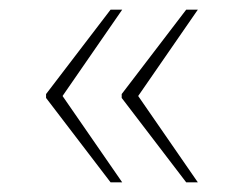

<svg xmlns="http://www.w3.org/2000/svg" viewBox="-20 -468 504 396"><path d="M364 -92 231 -266V-274L364 -448H388L265 -270L388 -92ZM208 -92 75 -266V-274L208 -448H232L109 -270L232 -92Z"/></svg>

Font: Noto Serif Tamil Thin
Style: Regular
Weight: 100
Designer: Indian Type Foundry, Tom Grace, and the Monotype Design Team
Foundry: Monotype Imaging Inc.
Version: Version 2.004; ttfautohint (v1.8.4.7-5d5b)